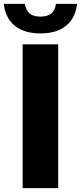

<svg xmlns="http://www.w3.org/2000/svg" viewBox="-62 -968 417 988"><path d="M54.5 0V-740H237.5V0ZM146 -796Q89 -796 48.8 -814.2Q8.5 -832.5 -14.5 -866.5Q-37.5 -900.5 -42.5 -948H66Q71.5 -914.5 90.8 -898.5Q110 -882.5 146 -882.5Q182.5 -882.5 201.8 -898.5Q221 -914.5 226 -948H334.5Q329.5 -900.5 306.5 -866.5Q283.5 -832.5 243.2 -814.2Q203 -796 146 -796Z"/></svg>

Font: Encode Sans SC SemiCondensed ExtraBold
Style: Regular
Weight: 800
Width: 4
Designer: Multiple Designers
Foundry: Impallari Type
Version: Version 3.002